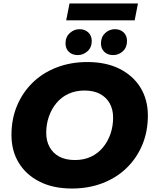

<svg xmlns="http://www.w3.org/2000/svg" viewBox="-20 -1071 886 1105"><path d="M394 14Q286 14 208 -25.5Q130 -65 88 -134Q46 -203 46 -294Q46 -386 78 -462.5Q110 -539 168 -595.5Q226 -652 306.5 -683Q387 -714 483 -714Q591 -714 669 -674.5Q747 -635 789 -566Q831 -497 831 -406Q831 -314 799 -237.5Q767 -161 709 -104.5Q651 -48 570.5 -17Q490 14 394 14ZM411 -150Q463 -150 503.5 -169Q544 -188 572.5 -222.5Q601 -257 616 -301Q631 -345 631 -394Q631 -441 611.5 -476Q592 -511 555.5 -530.5Q519 -550 466 -550Q415 -550 374 -531Q333 -512 304.5 -477.5Q276 -443 261 -399Q246 -355 246 -306Q246 -260 265.5 -224.5Q285 -189 321.5 -169.5Q358 -150 411 -150ZM631 -754Q600 -754 580.5 -772.5Q561 -791 561 -821Q561 -858 585 -880.5Q609 -903 641 -903Q672 -903 691.5 -884.5Q711 -866 711 -835Q711 -798 687 -776Q663 -754 631 -754ZM427 -754Q396 -754 376.5 -772.5Q357 -791 357 -821Q357 -858 381.5 -880.5Q406 -903 437 -903Q468 -903 488 -884.5Q508 -866 508 -835Q508 -798 483.5 -776Q459 -754 427 -754ZM361 -954 380 -1051H774L755 -954Z"/></svg>

Font: Montserrat Thin ExtraBold
Style: Italic
Weight: 800
Italic angle: -11.3°
Version: Version 9.000